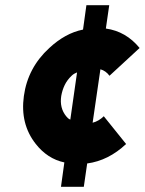

<svg xmlns="http://www.w3.org/2000/svg" viewBox="-20 -720 558 740"><path d="M388 -610 401 -700H313L300 -606Q265 -599 232.5 -581Q200 -563 170 -535Q87 -459 72 -350Q57 -242 118 -165Q140 -137 167.5 -119Q195 -101 228 -94L215 0H303L316 -90Q398 -101 466 -165L380 -272Q371 -263 360 -256.5Q349 -250 337 -247L367 -453Q388 -447 402 -428L518 -535Q466 -599 388 -610ZM277 -441 251 -259Q246 -261 242 -264.5Q238 -268 235 -272Q209 -304 216 -350Q220 -373 229.5 -392.5Q239 -412 256 -428Q261 -433 266.5 -436Q272 -439 277 -441Z"/></svg>

Font: Unageo
Style: ExtraBold-Italic
Weight: 800
Designer: Richard Sepsi
Foundry: Richard Sepsi
Version: Version 2.000